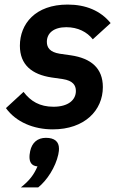

<svg xmlns="http://www.w3.org/2000/svg" viewBox="-20 -554 529 840"><path d="M211 12C350 12 430 -71 430 -173C430 -256 378 -299 290 -312L241 -319C198 -326 185 -346 185 -371C185 -409 215 -435 270 -435C321 -435 361 -414 386 -382L464 -453C420 -507 356 -534 276 -534C134 -534 67 -449 67 -354C67 -270 120 -228 206 -215L255 -208C299 -201 312 -181 312 -156C312 -117 279 -87 214 -87C154 -87 114 -111 83 -152L6 -81C50 -20 127 12 211 12ZM181 49C144 49 120 70 112 107C109 122 109 128 109 133C109 155 118 172 144 174C128 211 108 237 71 266H147C186 235 223 177 235 122C238 107 238 103 238 96C238 66 219 49 181 49Z"/></svg>

Font: Braiins Sans SemiBold
Style: Italic
Weight: 600
Italic angle: -11.31°
Designer: Mike Abbink, Paul van der Laan, Pieter van Rosmalen, Jiri Chlebus, Lubos Buracinsky
Foundry: Bold Monday, Sudetype
Version: Version 1.000;hotconv 1.0.109;makeotfexe 2.5.65596